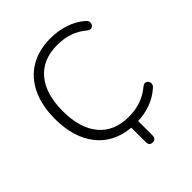

<svg xmlns="http://www.w3.org/2000/svg" viewBox="-239 -850 1148 1148"><g transform="rotate(-45 335.0 -276.5)"><path d="M378 160Q350 160 350 129V7Q214 -5 139 -100.5Q64 -196 64 -353Q64 -464 102.5 -545Q141 -626 213 -669.5Q285 -713 386 -713Q452 -713 509 -693.5Q566 -674 607 -638Q624 -624 622 -607.5Q620 -591 606 -584Q592 -577 574 -591Q498 -656 387 -656Q263 -656 196.5 -576.5Q130 -497 130 -353Q130 -208 196.5 -128.5Q263 -49 387 -49Q497 -49 575 -115Q593 -129 606.5 -122Q620 -115 622.5 -99Q625 -83 610 -70Q530 2 407 8V129Q407 160 378 160Z"/></g></svg>

Font: Nunito Light
Style: Regular
Weight: 300
Designer: Vernon Adams
Foundry: Vernon Adams
Version: Version 3.601; ttfautohint (v1.8.2.53-6de2)